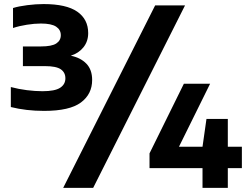

<svg xmlns="http://www.w3.org/2000/svg" viewBox="-20 -834 1192 922"><path d="M191.5 -301.5Q105.5 -301.5 32 -320V-416Q69.5 -406 109.2 -401Q149 -396 184 -396Q243.5 -396 268.8 -412.5Q294 -429 294 -458Q294 -486 272 -501.2Q250 -516.5 196 -516.5H90V-611H176.5Q228.5 -611 250.2 -625.2Q272 -639.5 272 -665Q272 -691 249.5 -706Q227 -721 176.5 -721Q145.5 -721 109 -715.2Q72.5 -709.5 42.5 -699.5V-795.5Q70 -804 111 -809.2Q152 -814.5 189.5 -814.5Q298.5 -814.5 351 -778Q403.5 -741.5 403.5 -675Q403.5 -635.5 380.8 -607Q358 -578.5 320 -566.5Q367 -557 394.8 -528.2Q422.5 -499.5 422.5 -450Q422.5 -382 368.5 -341.8Q314.5 -301.5 191.5 -301.5ZM283.5 68 725 -808H868.5L427.5 68ZM698 -26.5V-97.5L863 -432H989L839.5 -129.5H952.5L971.5 -263H1074V-129.5H1141.5V-26.5H1074V68H952.5V-26.5Z"/></svg>

Font: Encode Sans Expanded Expanded
Style: Bold
Weight: 700
Width: 7
Designer: Multiple Designers
Foundry: Impallari Type
Version: Version 3.000; ttfautohint (v1.8.3) -l 8 -r 50 -G 200 -x 14 